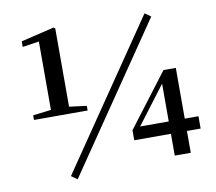

<svg xmlns="http://www.w3.org/2000/svg" viewBox="-84 -849 1100 980"><g transform="rotate(-10 466.0 -359.0)"><path d="M74 -304V-328L173 -340H259L352 -328V-304ZM168 -304V-694L82 -681V-710L254 -751L262 -745V-304ZM750 0V-137V-157V-382H741L782 -415L685 -287L588 -159L594 -192V-177H904V-113H560V-165L769 -440H833V0ZM241 33 210 11 724 -742 755 -720Z"/></g></svg>

Font: Noto Serif SC ExtraLight
Style: Bold
Weight: 700
Version: Version 2.002-H1;hotconv 1.1.0;makeotfexe 2.6.0